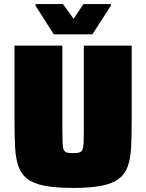

<svg xmlns="http://www.w3.org/2000/svg" viewBox="-20 -911 715 939"><path d="M337 8Q252 8 198 -2.5Q144 -13 114 -36Q84 -59 70.5 -96.5Q57 -134 54 -188.5Q51 -243 51 -316V-688H285V-278Q285 -237 286 -213.5Q287 -190 291.5 -179Q296 -168 307 -165Q318 -162 337 -162Q357 -162 367.5 -165Q378 -168 383 -179Q388 -190 389 -213.5Q390 -237 390 -278V-688H624V-316Q624 -243 621 -188.5Q618 -134 604.5 -96.5Q591 -59 560.5 -36Q530 -13 476 -2.5Q422 8 337 8ZM243 -743 154 -883V-891H288L340 -819L388 -891H522V-883L432 -743Z"/></svg>

Font: Saira Thin Black
Style: Regular
Weight: 900
Version: Version 1.101